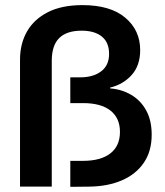

<svg xmlns="http://www.w3.org/2000/svg" viewBox="-20 -730 645 751"><path d="M255 0.8V-100.8H304.2Q374.2 -100.8 411.7 -130Q449.2 -159.2 449.2 -214.2Q449.2 -268.3 412.1 -297.5Q375 -326.7 305 -326.7H255V-427.5H294.2Q344.2 -427.5 375.4 -450.8Q406.7 -474.2 406.7 -519.2Q406.7 -564.2 378.3 -587.1Q350 -610 299.2 -610Q240.8 -610 211.7 -581.2Q182.5 -552.5 182.5 -491.7V0H58.3V-496.7Q58.3 -559.2 85.8 -607.1Q113.3 -655 167.5 -682.5Q221.7 -710 302.5 -710Q411.7 -710 470 -660.8Q528.3 -611.7 528.3 -534.2Q528.3 -473.3 494.6 -436.2Q460.8 -399.2 410.8 -387.5V-384.2Q455.8 -380.8 492.9 -359.2Q530 -337.5 551.7 -298.3Q573.3 -259.2 573.3 -203.3Q573.3 -138.3 542.5 -93.3Q511.7 -48.3 456.7 -24.6Q401.7 -0.8 328.3 0Z"/></svg>

Font: Funnel Display SemiBold
Style: Regular
Weight: 600
Designer: NORD ID, Kristian Moeller
Foundry: Dicotype
Version: Version 1.000